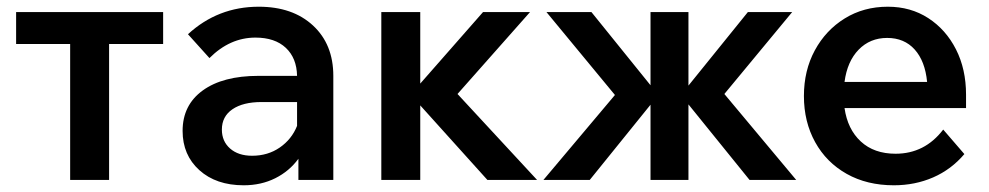

<svg xmlns="http://www.w3.org/2000/svg" viewBox="-20 -536 2947 572"><path d="M189 0V-405H28V-500H466V-405H305V0Z M706 16Q624 16 574 -29Q524 -74 524 -146Q524 -223 584 -266.5Q644 -310 750 -310H865Q864 -363 831.5 -393.5Q799 -424 741 -424Q665 -424 604 -363L540 -434Q629 -516 751 -516Q852 -516 912.5 -460Q973 -404 973 -310V0H869V-63Q842 -26 800 -5Q758 16 706 16ZM731 -72Q778 -72 813.5 -96.5Q849 -121 865 -161V-232H759Q704 -232 672.5 -210.5Q641 -189 641 -150Q641 -115 665.5 -93.5Q690 -72 731 -72Z M1116 0V-500H1232V-287L1419 -500H1559L1343 -256L1580 0H1432L1232 -222V0Z M1599 0 1812 -253 1608 -500H1742L1918 -282V-500H2031V-281L2208 -500H2340L2138 -256L2352 0H2213L2031 -225V0H1918V-224L1737 0Z M2790 -150 2853 -77Q2814 -31 2760 -7.5Q2706 16 2643 16Q2563 16 2502.5 -18Q2442 -52 2408.5 -112.5Q2375 -173 2375 -250Q2375 -326 2407.5 -386Q2440 -446 2496.5 -481Q2553 -516 2625 -516Q2693 -516 2745.5 -482Q2798 -448 2828 -389Q2858 -330 2858 -254V-214H2496Q2505 -151 2544.5 -114.5Q2584 -78 2648 -78Q2735 -78 2790 -150ZM2623 -423Q2572 -423 2538 -388Q2504 -353 2496 -292H2742Q2736 -354 2705 -388.5Q2674 -423 2623 -423Z"/></svg>

Font: Wix Madefor Text SemiBold
Style: Regular
Weight: 600
Designer: Dalton Maag Ltd
Foundry: Dalton Maag Ltd
Version: Version 3.100